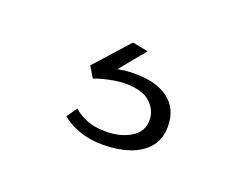

<svg xmlns="http://www.w3.org/2000/svg" viewBox="-52 -96 535 415"><g transform="rotate(20 215.5 111.0)"><path d="M131 171Q142 182 160.5 189.5Q179 197 204 197Q239 197 262.5 182.5Q286 168 286 142Q286 119 268 102Q250 85 210 85Q194 85 173 89.5Q152 94 140 99L125 74L195 -4L231 3L164 85L147 74Q158 67 179 62.5Q200 58 219 58Q270 57 299 78.5Q328 100 328 141Q328 170 312 189Q296 208 269 217Q242 226 209 226Q178 226 153.5 217Q129 208 114 195Z"/></g></svg>

Font: Josefin Sans Thin Light
Style: Regular
Weight: 300
Version: Version 2.000